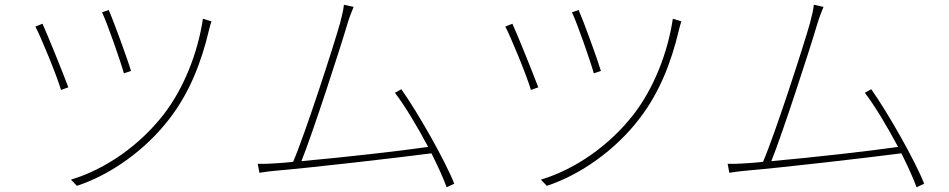

<svg xmlns="http://www.w3.org/2000/svg" viewBox="-20 -766 4000 809"><path d="M438 -724 410 -714C431 -671 488 -508 502 -457L532 -467C518 -515 458 -679 438 -724ZM871 -676 835 -687C813 -539 752 -390 669 -283C570 -156 428 -54 279 -9L304 17C445 -29 594 -134 695 -267C778 -375 828 -501 861 -641C863 -650 868 -668 871 -676ZM159 -666 129 -654C148 -620 220 -447 237 -387L268 -398C244 -462 181 -618 159 -666Z M1470 -737 1429 -746C1427 -726 1424 -711 1413 -669C1387 -576 1265 -199 1215 -84C1187 -81 1163 -79 1143 -78C1117 -76 1092 -75 1066 -76L1073 -38C1099 -42 1120 -45 1145 -47C1287 -59 1653 -101 1798 -120C1826 -64 1849 -13 1862 23L1894 8C1857 -87 1740 -293 1671 -390L1644 -375C1685 -322 1739 -232 1784 -147C1676 -131 1420 -102 1250 -87C1296 -200 1417 -573 1443 -663C1455 -703 1463 -718 1470 -737Z M2418 -724 2390 -714C2411 -671 2468 -508 2482 -457L2512 -467C2498 -515 2438 -679 2418 -724ZM2851 -676 2815 -687C2793 -539 2732 -390 2649 -283C2550 -156 2408 -54 2259 -9L2284 17C2425 -29 2574 -134 2675 -267C2758 -375 2808 -501 2841 -641C2843 -650 2848 -668 2851 -676ZM2139 -666 2109 -654C2128 -620 2200 -447 2217 -387L2248 -398C2224 -462 2161 -618 2139 -666Z M3450 -737 3409 -746C3407 -726 3404 -711 3393 -669C3367 -576 3245 -199 3195 -84C3167 -81 3143 -79 3123 -78C3097 -76 3072 -75 3046 -76L3053 -38C3079 -42 3100 -45 3125 -47C3267 -59 3633 -101 3778 -120C3806 -64 3829 -13 3842 23L3874 8C3837 -87 3720 -293 3651 -390L3624 -375C3665 -322 3719 -232 3764 -147C3656 -131 3400 -102 3230 -87C3276 -200 3397 -573 3423 -663C3435 -703 3443 -718 3450 -737Z"/></svg>

Font: Source Han Sans JP ExtraLight
Style: Regular
Weight: 250
Designer: Ryoko NISHIZUKA 西塚涼子 (kana, bopomofo & ideographs); Paul D. Hunt (Latin, Greek & Cyrillic); Sandoll Communications 산돌커뮤니
Foundry: Adobe
Version: Version 2.001;hotconv 1.0.107;makeotfexe 2.5.65593